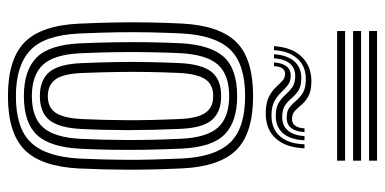

<svg xmlns="http://www.w3.org/2000/svg" viewBox="-263 -698 970 484"><g transform="rotate(90 222.0 -456.0)"><path d="M222.4 9Q129.7 9 86.9 -32.7Q44.2 -74.3 39.6 -170.2Q37.3 -220.1 36.6 -263.3Q35.8 -306.4 36.6 -347.3Q37.3 -388.2 39.4 -430.5Q44.5 -524.8 86.3 -566.9Q128.1 -609 222.4 -609Q315.8 -609 357.8 -567Q399.9 -525 404.5 -430.2Q408 -354.3 407.8 -293.2Q407.6 -232.2 404.7 -170.1Q399.7 -74.2 357.3 -32.6Q314.8 9 222.4 9ZM222.4 -11.1Q303.2 -11.1 339.2 -48.9Q375.3 -86.7 379.7 -171.4Q382.7 -233 382.9 -292.1Q383.1 -351.2 379.6 -429.2Q375.6 -513.1 339.5 -551Q303.5 -588.9 222.4 -588.9Q141.1 -588.9 104.9 -551.1Q68.7 -513.3 64.3 -428.5Q62.5 -391 61.6 -351.7Q60.8 -312.5 61.4 -268.1Q62.1 -223.7 64.5 -170.4Q68.7 -82.1 107.5 -46.6Q146.2 -11.1 222.4 -11.1ZM222.4 -31.2Q157.7 -31.2 125.3 -62.9Q92.9 -94.7 89.2 -173.4Q87.3 -217.5 86.6 -261Q85.9 -304.5 86.5 -346.1Q87.2 -387.8 89 -426.3Q93.1 -501.5 123.4 -535.2Q153.8 -568.8 222.4 -568.8Q287 -568.8 319 -537.2Q351 -505.7 354.6 -429.1Q356.8 -379.7 357.5 -336.5Q358.2 -293.2 357.5 -253.4Q356.9 -213.6 355 -174.4Q351.1 -97 320.1 -64.1Q289.2 -31.2 222.4 -31.2ZM222.4 -51.3Q276.1 -51.3 301.4 -79.8Q326.7 -108.3 330.1 -175.2Q332.6 -226.9 332.9 -289.6Q333.2 -352.2 329.9 -425.9Q326.8 -493.1 301 -520.9Q275.3 -548.7 222.4 -548.7Q168.3 -548.7 143 -520.3Q117.7 -492 114 -425.5Q112.4 -391.6 111.7 -352.3Q110.9 -313.1 111.4 -268.6Q111.9 -224.1 114.2 -174.2Q117.4 -106.5 143.6 -78.9Q169.8 -51.3 222.4 -51.3ZM222.4 -71.5Q182 -71.5 161.9 -95Q141.8 -118.5 139.2 -175.4Q137.2 -220.7 136.5 -261.9Q135.8 -303.1 136.5 -343.1Q137.2 -383.1 139 -424.4Q142 -480.3 161.3 -504.4Q180.7 -528.5 222.4 -528.5Q261.8 -528.5 282.1 -505.6Q302.3 -482.7 304.9 -425.2Q307.9 -356.8 308 -295.1Q308 -233.4 305.1 -176.2Q302.3 -119.7 282.8 -95.6Q263.3 -71.5 222.4 -71.5ZM222.4 -91.6Q251.9 -91.6 264.9 -112.3Q278 -133.1 280.1 -177.5Q282.7 -231 283 -290.3Q283.3 -349.6 280 -424Q278.2 -467.8 264.8 -488.1Q251.5 -508.4 222.4 -508.4Q192.5 -508.4 179.4 -487.9Q166.3 -467.3 163.9 -423.1Q162.1 -383.3 161.5 -345.1Q160.8 -307 161.5 -265.9Q162.1 -224.9 164.1 -176.2Q166.1 -130.4 180.1 -111Q194.2 -91.6 222.4 -91.6ZM96.3 -661.6Q99.3 -708 124.1 -732.6Q149 -757.3 189.1 -755.9Q210.8 -755.2 223.4 -747.9Q236 -740.6 243.9 -731.3Q251.7 -721.9 259.2 -714.8Q266.7 -707.6 278.3 -707.2Q289.8 -706.5 296.1 -714.2Q302.4 -721.9 303.7 -738.6H312.9Q311.9 -716.9 302.7 -705Q293.4 -693.1 274.5 -693.8Q259.1 -694.2 250.3 -701.2Q241.4 -708.3 233.9 -717.4Q226.4 -726.5 215.1 -733.8Q203.9 -741.1 183.6 -741.9Q148.9 -743.4 128.7 -721.6Q108.5 -699.8 106.5 -661.6ZM116.7 -661.6Q119.1 -696.3 135.6 -714Q152.1 -731.7 179.9 -730.5Q198.5 -729.9 209 -722.7Q219.5 -715.5 227.3 -706.3Q235 -697.1 244.9 -690Q254.9 -683 272.2 -682.4Q296 -681.6 308.7 -696.3Q321.4 -711 323.1 -738.6H333.5Q332.3 -703.1 315.7 -684.2Q299 -665.3 269.5 -666.2Q250.3 -666.6 238.8 -673.8Q227.4 -681 219.1 -690.4Q210.7 -699.8 200.9 -707.1Q191.1 -714.4 174.9 -715.1Q153.1 -716.4 140.7 -702.3Q128.4 -688.1 127.1 -661.6ZM137.3 -661.6Q138.9 -683 147.6 -693.8Q156.2 -704.7 172.5 -703.8Q186.4 -703.2 195.4 -696Q204.4 -688.9 213.1 -679.6Q221.9 -670.2 234.5 -663.1Q247.2 -656 268.2 -655.4Q303.1 -654.3 322.9 -676.1Q342.6 -697.9 343.7 -738.6H353.9Q352.1 -690.9 328.4 -665.4Q304.8 -639.9 262.7 -640.9Q239 -641.4 224.6 -648.6Q210.3 -655.8 201.3 -665.1Q192.4 -674.5 185 -681.7Q177.6 -689 167.8 -689.6Q158.1 -690.5 152.6 -683.2Q147.1 -675.9 146.8 -661.6ZM385.1 -901.3H58.2V-921.4H385.1ZM385.1 -820.8H58.2V-840.9H385.1ZM385.1 -861.1H58.2V-881.2H385.1Z"/></g></svg>

Font: Big Shoulders Inline Display SC Thin
Style: Regular
Weight: 100
Designer: Patric King
Foundry: XO Type Co
Version: Version 2.002